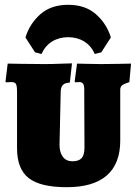

<svg xmlns="http://www.w3.org/2000/svg" viewBox="-20 -771 568 800"><path d="M51 -153V-387Q51 -413 46.5 -421Q42 -429 28 -429L5 -428L3 -431L12 -506Q26 -506 69 -505Q112 -504 166 -504Q197 -504 232 -505.5Q267 -507 280 -507L271 -427Q251 -426 242.5 -417.5Q234 -409 233 -391L228 -167Q228 -136 242 -117.5Q256 -99 282 -99Q308 -99 320 -112Q332 -125 332 -156L331 -387Q332 -411 327.5 -420Q323 -429 311 -429L294 -428L291 -431L301 -506Q312 -506 342.5 -505Q373 -504 401 -504Q443 -504 478.5 -505Q514 -506 526 -506L519 -429Q495 -421 488 -415Q481 -409 481 -397V-185Q481 -89 425 -40Q369 9 258 9Q148 9 99.5 -29Q51 -67 51 -153ZM153 -546 126 -553 86 -615Q104 -673 148.5 -712Q193 -751 264 -751Q335 -751 379.5 -712Q424 -673 442 -615L402 -553L375 -546Q360 -580 331 -598Q302 -616 264 -616Q226 -616 197 -598Q168 -580 153 -546Z"/></svg>

Font: Alegreya SC Black
Style: Regular
Weight: 900
Designer: Juan Pablo del Peral
Foundry: Huerta Tipografica
Version: Version 2.007; ttfautohint (v1.6)